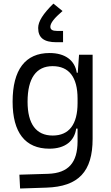

<svg xmlns="http://www.w3.org/2000/svg" viewBox="-20 -825 626 1078"><path d="M92.8 233.4 240.2 228.5C420.9 222.7 500 138.7 500 -45.9V-517.6H423.8L416.5 -416.5H411.1C399.9 -487.3 344.7 -527.3 258.3 -527.3C122.1 -527.3 50.8 -433.6 50.8 -253.9C50.8 -80.6 121.6 9.8 257.3 9.8C345.2 9.8 397.9 -32.7 407.7 -103H415.5V-30.3C415 86.9 365.2 147 250 150.9L88.9 155.8ZM415.5 -271.5V-246.1C415.5 -126.5 367.7 -64 275.9 -64C183.1 -64 134.8 -128.9 134.8 -253.9C134.8 -385.3 183.1 -453.6 275.4 -453.6C367.7 -453.6 415.5 -391.1 415.5 -271.5ZM279.8 -804.7C221.2 -747.1 194.3 -704.1 194.3 -668C194.3 -612.8 226.6 -587.9 297.4 -587.9H334V-651.4H300.3C274.4 -651.4 262.7 -658.7 262.7 -674.8C262.7 -694.8 283.7 -722.7 331.1 -763.2Z"/></svg>

Font: Cascadia Code SemiLight
Style: Regular
Weight: 350
Monospace: yes
Designer: Aaron Bell
Foundry: Saja Typeworks
Version: Version 2404.023